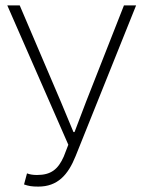

<svg xmlns="http://www.w3.org/2000/svg" viewBox="-20 -679 529 711"><path d="M122 12C193 12 232 -31 260 -101L484 -659H439L299 -303L256 -190H252L205 -303L53 -659H7L233 -143L216 -99C195 -52 169 -31 117 -31C102 -31 90 -33 80 -37L69 4C86 10 98 12 122 12Z"/></svg>

Font: Source Sans Pro Light
Style: Regular
Weight: 300
Designer: Paul D. Hunt
Foundry: Adobe Systems Incorporated
Version: Version 3.006;hotconv 1.0.111;makeotfexe 2.5.65597